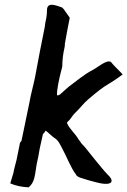

<svg xmlns="http://www.w3.org/2000/svg" viewBox="-20 -768 546 823"><path d="M24 18C44 27 73 34 103 35C114 26 123 12 127 -5L131 -24L137 -63L145 -101L150 -130L164 -193C168 -197 172 -202 176 -208C187 -200 201 -185 213 -177C230 -167 237 -150 248 -129C266 -96 284 -48 305 -21C310 -7 334 -4 361 5C392 13 438 29 456 14C463 4 453 -9 442 -19C427 -34 406 -61 390 -80C374 -100 359 -119 345 -136C338 -145 329 -151 324 -161L317 -170C302 -197 278 -214 267 -241C267 -242 269 -244 270 -246L279 -255C289 -269 295 -278 311 -293C327 -309 338 -325 358 -342C378 -359 400 -378 426 -396C453 -412 482 -431 506 -449L468 -488C466 -491 460 -496 456 -502C438 -515 398 -478 377 -468C339 -448 307 -420 273 -395C259 -383 255 -379 237 -363C234 -361 230 -359 227 -359C220 -359 228 -395 229 -405C232 -422 238 -450 247 -483C247 -508 250 -537 257 -566C258 -572 258 -575 258 -580C265 -622 273 -661 279 -692L265 -712C259 -719 254 -730 246 -736C224 -743 188 -760 182 -732C181 -726 181 -720 181 -711C180 -699 178 -685 174 -669C173 -663 173 -659 172 -653C158 -587 145 -515 130 -436C123 -401 112 -364 106 -328L88 -241L72 -164C69 -160 66 -158 65 -153L63 -142L51 -83L41 -44L37 -25Z"/></svg>

Font: Vapor
Style: Obl
Weight: 400
Foundry: Cannot Into Space Fonts
Version: Version 0.179